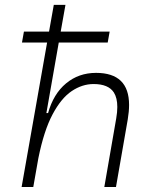

<svg xmlns="http://www.w3.org/2000/svg" viewBox="-20 -752 626 772"><path d="M399.4 0 447.3 -275.9Q451.7 -301.3 451.7 -321.8Q451.7 -357.9 438 -379.9Q416 -414.1 356.4 -414.1Q310.5 -414.1 268.3 -385.7Q226.1 -357.4 191.4 -292.2Q156.7 -227.1 134.3 -116.2L113.8 0H66.9L169.4 -581.1H68.4L76.2 -625H177.2L196.3 -732.4H243.2L224.1 -625H420.9L413.1 -581.1H216.3L166.5 -297.4H173.3Q194.8 -374.5 245.6 -416.7Q296.4 -459 366.2 -459Q499 -459 499 -330.1Q499 -303.7 493.7 -272L446.3 0Z"/></svg>

Font: CaskaydiaCove NFP ExtraLight
Style: Italic
Weight: 200
Italic angle: -10°
Designer: Aaron Bell
Foundry: Saja Typeworks
Version: Version 2111.001; VTT 6.35;Nerd Fonts 3.1.1